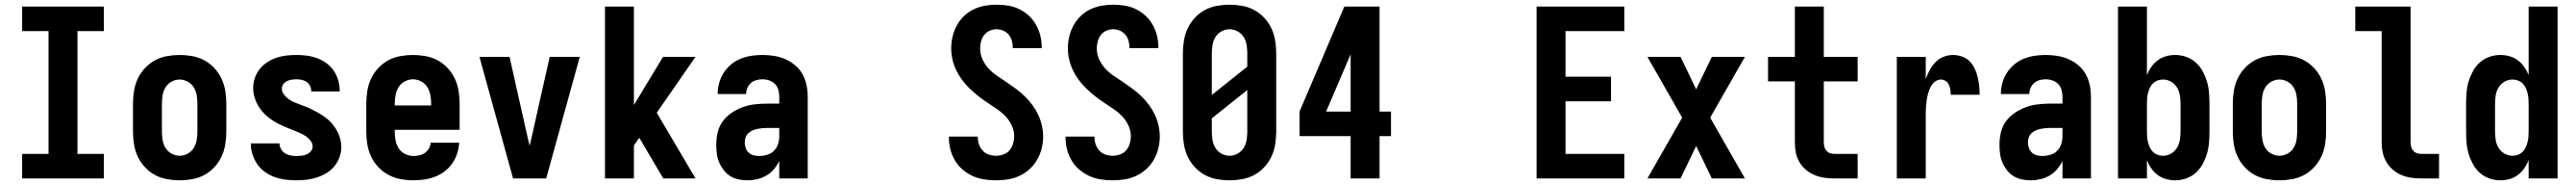

<svg xmlns="http://www.w3.org/2000/svg" viewBox="-20 -763 11040 791"><path d="M75 0V-105H188V-630H75V-735H425V-630H312V-105H425V0Z M750 8Q723 8 695.5 3Q668 -2 644 -15Q620 -28 601 -48.5Q582 -69 570.5 -93.5Q559 -118 554.5 -145.5Q550 -173 550 -200V-320Q550 -347 554.5 -374.5Q559 -402 570.5 -426.5Q582 -451 601 -471.5Q620 -492 644 -505Q668 -518 695.5 -523Q723 -528 750 -528Q777 -528 804.5 -523Q832 -518 856 -505Q880 -492 899 -471.5Q918 -451 929.5 -426.5Q941 -402 945.5 -374.5Q950 -347 950 -320V-200Q950 -173 945.5 -145.5Q941 -118 929.5 -93.5Q918 -69 899 -48.5Q880 -28 856 -15Q832 -2 804.5 3Q777 8 750 8ZM750 -97Q768 -97 784.5 -106Q801 -115 810.5 -130.5Q820 -146 823 -164Q826 -182 826 -200V-320Q826 -338 823 -356Q820 -374 810.5 -389.5Q801 -405 784.5 -414Q768 -423 750 -423Q732 -423 715.5 -414Q699 -405 689.5 -389.5Q680 -374 677 -356Q674 -338 674 -320V-200Q674 -182 677 -164Q680 -146 689.5 -130.5Q699 -115 715.5 -106Q732 -97 750 -97Z M1249 8Q1226 8 1202.5 5Q1179 2 1157 -6Q1135 -14 1116 -27.5Q1097 -41 1083.5 -60Q1070 -79 1062.5 -101.5Q1055 -124 1055 -147Q1055 -148 1055.5 -148.5Q1056 -149 1056 -150H1178Q1178 -150 1178 -149.5Q1178 -149 1178 -149Q1178 -137 1184.5 -125.5Q1191 -114 1201.5 -107.5Q1212 -101 1224 -98.5Q1236 -96 1249 -96Q1260 -96 1271.5 -97Q1283 -98 1293.5 -102.5Q1304 -107 1312 -116Q1320 -125 1320 -136Q1320 -150 1311.5 -161Q1303 -172 1291.5 -180Q1280 -188 1267.5 -193.5Q1255 -199 1242.5 -204Q1230 -209 1217.5 -214Q1205 -219 1192.5 -224.5Q1180 -230 1168 -236.5Q1156 -243 1145 -250.5Q1134 -258 1123.5 -267Q1113 -276 1104 -286.5Q1095 -297 1088 -308.5Q1081 -320 1076 -332.5Q1071 -345 1068 -358.5Q1065 -372 1065 -386Q1065 -408 1072 -429Q1079 -450 1093 -467.5Q1107 -485 1125.5 -497Q1144 -509 1164.5 -516Q1185 -523 1207 -525.5Q1229 -528 1251 -528Q1274 -528 1296.5 -525Q1319 -522 1340 -514Q1361 -506 1379.5 -492.5Q1398 -479 1410.5 -460.5Q1423 -442 1429.5 -420Q1436 -398 1436 -375Q1436 -375 1436 -374Q1436 -373 1436 -372H1314Q1314 -373 1314 -373Q1314 -373 1314 -373Q1314 -385 1309 -395.5Q1304 -406 1294.5 -412.5Q1285 -419 1274 -421.5Q1263 -424 1251 -424Q1241 -424 1230.5 -422.5Q1220 -421 1210.5 -416.5Q1201 -412 1194.5 -403.5Q1188 -395 1188 -385Q1188 -371 1196.5 -359.5Q1205 -348 1216 -340Q1227 -332 1239.5 -326.5Q1252 -321 1264.5 -316.5Q1277 -312 1290 -307Q1303 -302 1315 -296Q1327 -290 1339 -283.5Q1351 -277 1362.5 -269.5Q1374 -262 1384.5 -253Q1395 -244 1403.5 -234Q1412 -224 1419.5 -212Q1427 -200 1432 -187.5Q1437 -175 1440 -161.5Q1443 -148 1443 -135Q1443 -112 1435 -90.5Q1427 -69 1412.5 -51.5Q1398 -34 1378.5 -22.5Q1359 -11 1337.5 -4Q1316 3 1293.5 5.5Q1271 8 1249 8Z M1752 8Q1725 8 1697.5 3Q1670 -2 1645.5 -15Q1621 -28 1602 -48Q1583 -68 1571 -93Q1559 -118 1554.5 -145Q1550 -172 1550 -200V-320Q1550 -347 1554.5 -374.5Q1559 -402 1570.5 -426.5Q1582 -451 1601 -471.5Q1620 -492 1644 -505Q1668 -518 1695.5 -523Q1723 -528 1750 -528Q1777 -528 1804.5 -523Q1832 -518 1856 -505Q1880 -492 1899 -471.5Q1918 -451 1929.5 -426.5Q1941 -402 1945.5 -374.5Q1950 -347 1950 -320V-208H1672V-200Q1672 -181 1675.5 -162.5Q1679 -144 1689 -128.5Q1699 -113 1716.5 -104.5Q1734 -96 1752 -96Q1765 -96 1778 -99Q1791 -102 1801.5 -109.5Q1812 -117 1818.5 -128.5Q1825 -140 1826 -153H1948Q1947 -130 1939.5 -107Q1932 -84 1918.5 -64.5Q1905 -45 1886 -30.5Q1867 -16 1845 -7.5Q1823 1 1799.5 4.5Q1776 8 1752 8ZM1672 -312H1828V-320Q1828 -338 1824.5 -356.5Q1821 -375 1811.5 -390.5Q1802 -406 1785 -415Q1768 -424 1750 -424Q1732 -424 1715 -415Q1698 -406 1688.5 -390.5Q1679 -375 1675.5 -356.5Q1672 -338 1672 -320Z M2179 0 2035 -520H2164L2242 -173Q2244 -165 2246 -156.5Q2248 -148 2250 -140Q2252 -148 2254 -156.5Q2256 -165 2258 -173L2336 -520H2465L2321 0Z M2573 0V-735H2697V-314L2822 -520H2961L2795 -281L2961 0H2823L2720 -174L2697 -141V0Z M3184 8Q3165 8 3145.5 4Q3126 0 3110 -10Q3094 -20 3082 -35.5Q3070 -51 3062.5 -68.5Q3055 -86 3052.5 -105.5Q3050 -125 3050 -144Q3050 -170 3056 -196.5Q3062 -223 3078 -244.5Q3094 -266 3116.5 -281Q3139 -296 3164 -305Q3189 -314 3216 -317Q3243 -320 3269 -320H3320V-349Q3320 -364 3316 -378.5Q3312 -393 3302 -403.5Q3292 -414 3277.5 -419Q3263 -424 3248 -424Q3235 -424 3222 -420.5Q3209 -417 3199 -408.5Q3189 -400 3183.5 -387.5Q3178 -375 3178 -361H3056Q3056 -385 3062.5 -408.5Q3069 -432 3082 -452Q3095 -472 3113.5 -487.5Q3132 -503 3154.5 -512Q3177 -521 3200.5 -524.5Q3224 -528 3248 -528Q3273 -528 3298 -524Q3323 -520 3346 -510Q3369 -500 3388.5 -483.5Q3408 -467 3420 -445Q3432 -423 3437 -398.5Q3442 -374 3442 -349V0H3320V-75Q3311 -56 3297 -39.5Q3283 -23 3265 -12.5Q3247 -2 3226 3Q3205 8 3184 8ZM3234 -96Q3251 -96 3268 -101Q3285 -106 3297 -118Q3309 -130 3314.5 -146.5Q3320 -163 3320 -180V-216H3269Q3258 -216 3247.5 -215Q3237 -214 3226.5 -212Q3216 -210 3206 -205.5Q3196 -201 3188 -194Q3180 -187 3176 -176.5Q3172 -166 3172 -155Q3172 -143 3176 -131Q3180 -119 3189 -110.5Q3198 -102 3210 -99Q3222 -96 3234 -96Z M4249 8Q4223 8 4197.5 4Q4172 0 4149 -10.5Q4126 -21 4106 -38Q4086 -55 4073 -77Q4060 -99 4053.5 -124Q4047 -149 4047 -175Q4047 -176 4047.5 -177Q4048 -178 4048 -179H4171Q4171 -179 4171 -178.5Q4171 -178 4171 -177Q4171 -161 4176 -146Q4181 -131 4192 -119Q4203 -107 4218 -102Q4233 -97 4249 -97Q4265 -97 4280.5 -102.5Q4296 -108 4306.5 -120Q4317 -132 4322 -148Q4327 -164 4327 -180Q4327 -204 4316.5 -226.5Q4306 -249 4289 -266.5Q4272 -284 4252 -297.5Q4232 -311 4211.5 -324.5Q4191 -338 4172 -353Q4153 -368 4135.5 -385Q4118 -402 4103.5 -421.5Q4089 -441 4078.5 -463Q4068 -485 4062.5 -508.5Q4057 -532 4057 -557Q4057 -582 4063 -607Q4069 -632 4081 -654Q4093 -676 4111.5 -694Q4130 -712 4153 -723Q4176 -734 4201 -738.5Q4226 -743 4251 -743Q4276 -743 4301 -739Q4326 -735 4348.5 -724Q4371 -713 4389.5 -696Q4408 -679 4420.5 -657Q4433 -635 4439 -610.5Q4445 -586 4445 -561Q4445 -560 4444.5 -559Q4444 -558 4444 -557H4321Q4321 -558 4321 -558Q4321 -558 4321 -559Q4321 -574 4317 -588.5Q4313 -603 4303.5 -614.5Q4294 -626 4280 -632Q4266 -638 4251 -638Q4236 -638 4221.5 -631.5Q4207 -625 4198 -613Q4189 -601 4185 -586Q4181 -571 4181 -556Q4181 -531 4191.5 -508.5Q4202 -486 4218.5 -468.5Q4235 -451 4255.5 -437.5Q4276 -424 4296 -410.5Q4316 -397 4335.5 -382.5Q4355 -368 4372.5 -351Q4390 -334 4404.5 -314.5Q4419 -295 4429.5 -273Q4440 -251 4445.5 -227Q4451 -203 4451 -179Q4451 -153 4444.5 -127.5Q4438 -102 4425 -79.5Q4412 -57 4392.5 -39.5Q4373 -22 4349.5 -11Q4326 0 4300.5 4Q4275 8 4249 8Z M4749 8Q4723 8 4697.5 4Q4672 0 4649 -10.5Q4626 -21 4606 -38Q4586 -55 4573 -77Q4560 -99 4553.5 -124Q4547 -149 4547 -175Q4547 -176 4547.5 -177Q4548 -178 4548 -179H4671Q4671 -179 4671 -178.5Q4671 -178 4671 -177Q4671 -161 4676 -146Q4681 -131 4692 -119Q4703 -107 4718 -102Q4733 -97 4749 -97Q4765 -97 4780.5 -102.5Q4796 -108 4806.5 -120Q4817 -132 4822 -148Q4827 -164 4827 -180Q4827 -204 4816.5 -226.5Q4806 -249 4789 -266.5Q4772 -284 4752 -297.5Q4732 -311 4711.5 -324.5Q4691 -338 4672 -353Q4653 -368 4635.5 -385Q4618 -402 4603.5 -421.5Q4589 -441 4578.5 -463Q4568 -485 4562.5 -508.5Q4557 -532 4557 -557Q4557 -582 4563 -607Q4569 -632 4581 -654Q4593 -676 4611.5 -694Q4630 -712 4653 -723Q4676 -734 4701 -738.5Q4726 -743 4751 -743Q4776 -743 4801 -739Q4826 -735 4848.5 -724Q4871 -713 4889.5 -696Q4908 -679 4920.5 -657Q4933 -635 4939 -610.5Q4945 -586 4945 -561Q4945 -560 4944.5 -559Q4944 -558 4944 -557H4821Q4821 -558 4821 -558Q4821 -558 4821 -559Q4821 -574 4817 -588.5Q4813 -603 4803.5 -614.5Q4794 -626 4780 -632Q4766 -638 4751 -638Q4736 -638 4721.5 -631.5Q4707 -625 4698 -613Q4689 -601 4685 -586Q4681 -571 4681 -556Q4681 -531 4691.5 -508.5Q4702 -486 4718.5 -468.5Q4735 -451 4755.5 -437.5Q4776 -424 4796 -410.5Q4816 -397 4835.5 -382.5Q4855 -368 4872.5 -351Q4890 -334 4904.5 -314.5Q4919 -295 4929.5 -273Q4940 -251 4945.5 -227Q4951 -203 4951 -179Q4951 -153 4944.5 -127.5Q4938 -102 4925 -79.5Q4912 -57 4892.5 -39.5Q4873 -22 4849.5 -11Q4826 0 4800.5 4Q4775 8 4749 8Z M5250 8Q5223 8 5195.5 3Q5168 -2 5144 -15Q5120 -28 5101 -48.5Q5082 -69 5070.5 -93.5Q5059 -118 5054.5 -145.5Q5050 -173 5050 -200V-535Q5050 -562 5054.5 -589.5Q5059 -617 5070.5 -641.5Q5082 -666 5101 -686.5Q5120 -707 5144 -720Q5168 -733 5195.5 -738Q5223 -743 5250 -743Q5277 -743 5304.5 -738Q5332 -733 5356 -720Q5380 -707 5399 -686.5Q5418 -666 5429.5 -641.5Q5441 -617 5445.5 -589.5Q5450 -562 5450 -535V-200Q5450 -173 5445.5 -145.5Q5441 -118 5429.5 -93.5Q5418 -69 5399 -48.5Q5380 -28 5356 -15Q5332 -2 5304.5 3Q5277 8 5250 8ZM5174 -357 5326 -478V-535Q5326 -553 5323 -571Q5320 -589 5310.5 -604.5Q5301 -620 5284.5 -629Q5268 -638 5250 -638Q5232 -638 5215.5 -629Q5199 -620 5189.5 -604.5Q5180 -589 5177 -571Q5174 -553 5174 -535ZM5250 -97Q5268 -97 5284.5 -106Q5301 -115 5310.5 -130.5Q5320 -146 5323 -164Q5326 -182 5326 -200V-378L5174 -257V-200Q5174 -182 5177 -164Q5180 -146 5189.5 -130.5Q5199 -115 5215.5 -106Q5232 -97 5250 -97Z M5769 0V-181H5550V-286L5742 -735H5893V-286H5942V-181H5893V0ZM5769 -286V-531L5664 -286Z M6566 0V-735H6942V-630H6690V-435H6885V-330H6690V-105H6942V0Z M7041 0 7190 -260 7041 -520H7183L7250 -381L7317 -520H7459L7310 -260L7459 0H7317L7250 -139L7183 0Z M7843 0Q7821 0 7799.5 -3Q7778 -6 7757.5 -14.5Q7737 -23 7720 -37.5Q7703 -52 7692 -71Q7681 -90 7677 -111.5Q7673 -133 7673 -155V-415H7558V-520H7673V-735H7797V-520H7942V-415H7797V-155Q7797 -145 7799.5 -135.5Q7802 -126 7808.5 -118.5Q7815 -111 7824 -108Q7833 -105 7843 -105H7942V0Z M8110 0V-520H8234V-425Q8241 -445 8251 -463.5Q8261 -482 8275.5 -497Q8290 -512 8310 -520Q8330 -528 8351 -528Q8370 -528 8389 -521.5Q8408 -515 8421.5 -501.5Q8435 -488 8443.5 -470.5Q8452 -453 8456.5 -434Q8461 -415 8463 -396Q8465 -377 8465 -358H8341Q8341 -368 8339.5 -379Q8338 -390 8333.5 -400Q8329 -410 8319.5 -416.5Q8310 -423 8299 -423Q8285 -423 8273 -413.5Q8261 -404 8254.5 -390.5Q8248 -377 8244 -363Q8240 -349 8238 -334.5Q8236 -320 8235 -305Q8234 -290 8234 -276V0Z M8684 8Q8665 8 8645.5 4Q8626 0 8610 -10Q8594 -20 8582 -35.5Q8570 -51 8562.5 -68.5Q8555 -86 8552.5 -105.5Q8550 -125 8550 -144Q8550 -170 8556 -196.5Q8562 -223 8578 -244.5Q8594 -266 8616.5 -281Q8639 -296 8664 -305Q8689 -314 8716 -317Q8743 -320 8769 -320H8820V-349Q8820 -364 8816 -378.5Q8812 -393 8802 -403.5Q8792 -414 8777.5 -419Q8763 -424 8748 -424Q8735 -424 8722 -420.5Q8709 -417 8699 -408.5Q8689 -400 8683.5 -387.5Q8678 -375 8678 -361H8556Q8556 -385 8562.5 -408.5Q8569 -432 8582 -452Q8595 -472 8613.5 -487.5Q8632 -503 8654.5 -512Q8677 -521 8700.5 -524.5Q8724 -528 8748 -528Q8773 -528 8798 -524Q8823 -520 8846 -510Q8869 -500 8888.5 -483.5Q8908 -467 8920 -445Q8932 -423 8937 -398.5Q8942 -374 8942 -349V0H8820V-75Q8811 -56 8797 -39.5Q8783 -23 8765 -12.5Q8747 -2 8726 3Q8705 8 8684 8ZM8734 -96Q8751 -96 8768 -101Q8785 -106 8797 -118Q8809 -130 8814.5 -146.5Q8820 -163 8820 -180V-216H8769Q8758 -216 8747.5 -215Q8737 -214 8726.5 -212Q8716 -210 8706 -205.5Q8696 -201 8688 -194Q8680 -187 8676 -176.5Q8672 -166 8672 -155Q8672 -143 8676 -131Q8680 -119 8689 -110.5Q8698 -102 8710 -99Q8722 -96 8734 -96Z M9303 8Q9283 8 9263.5 2.5Q9244 -3 9228 -15Q9212 -27 9200.5 -43.5Q9189 -60 9182 -78V0H9058V-735H9182V-442Q9189 -460 9200.5 -476.5Q9212 -493 9228 -505Q9244 -517 9263.5 -522.5Q9283 -528 9303 -528Q9327 -528 9350 -520Q9373 -512 9391 -496Q9409 -480 9420.5 -459Q9432 -438 9439 -415Q9446 -392 9448 -368Q9450 -344 9450 -320V-200Q9450 -176 9448 -152Q9446 -128 9439 -105Q9432 -82 9420.5 -61Q9409 -40 9391 -24Q9373 -8 9350 0Q9327 8 9303 8ZM9251 -97Q9269 -97 9285 -106Q9301 -115 9310.5 -130.5Q9320 -146 9323 -164Q9326 -182 9326 -200V-320Q9326 -338 9323 -356Q9320 -374 9310.5 -389.5Q9301 -405 9285 -414Q9269 -423 9251 -423Q9239 -423 9228 -419Q9217 -415 9208.5 -407Q9200 -399 9195 -388.5Q9190 -378 9187 -366.5Q9184 -355 9183 -343.5Q9182 -332 9182 -320V-200Q9182 -188 9183 -176.5Q9184 -165 9187 -153.5Q9190 -142 9195 -131.5Q9200 -121 9208.5 -113Q9217 -105 9228 -101Q9239 -97 9251 -97Z M9750 8Q9723 8 9695.5 3Q9668 -2 9644 -15Q9620 -28 9601 -48.5Q9582 -69 9570.5 -93.5Q9559 -118 9554.5 -145.5Q9550 -173 9550 -200V-320Q9550 -347 9554.5 -374.5Q9559 -402 9570.5 -426.5Q9582 -451 9601 -471.5Q9620 -492 9644 -505Q9668 -518 9695.5 -523Q9723 -528 9750 -528Q9777 -528 9804.5 -523Q9832 -518 9856 -505Q9880 -492 9899 -471.5Q9918 -451 9929.5 -426.5Q9941 -402 9945.5 -374.5Q9950 -347 9950 -320V-200Q9950 -173 9945.5 -145.5Q9941 -118 9929.5 -93.5Q9918 -69 9899 -48.5Q9880 -28 9856 -15Q9832 -2 9804.5 3Q9777 8 9750 8ZM9750 -97Q9768 -97 9784.5 -106Q9801 -115 9810.5 -130.5Q9820 -146 9823 -164Q9826 -182 9826 -200V-320Q9826 -338 9823 -356Q9820 -374 9810.5 -389.5Q9801 -405 9784.5 -414Q9768 -423 9750 -423Q9732 -423 9715.5 -414Q9699 -405 9689.5 -389.5Q9680 -374 9677 -356Q9674 -338 9674 -320V-200Q9674 -182 9677 -164Q9680 -146 9689.5 -130.5Q9699 -115 9715.5 -106Q9732 -97 9750 -97Z M10358 0Q10337 0 10315 -3Q10293 -6 10273 -14.5Q10253 -23 10236 -37.5Q10219 -52 10208 -71Q10197 -90 10192.5 -111.5Q10188 -133 10188 -155V-630H10075V-735H10312V-155Q10312 -145 10314.5 -135.5Q10317 -126 10323.5 -118.5Q10330 -111 10339.5 -108Q10349 -105 10358 -105H10434V0Z M10697 8Q10673 8 10650 0Q10627 -8 10609 -24Q10591 -40 10579.5 -61Q10568 -82 10561 -105Q10554 -128 10552 -152Q10550 -176 10550 -200V-320Q10550 -344 10552 -368Q10554 -392 10561 -415Q10568 -438 10579.5 -459Q10591 -480 10609 -496Q10627 -512 10650 -520Q10673 -528 10697 -528Q10717 -528 10736.5 -522.5Q10756 -517 10772 -505Q10788 -493 10799.5 -476.5Q10811 -460 10818 -442V-735H10942V0H10818V-78Q10811 -60 10799.5 -43.5Q10788 -27 10772 -15Q10756 -3 10736.5 2.5Q10717 8 10697 8ZM10749 -97Q10749 -97 10749 -97Q10749 -97 10749 -97Q10761 -97 10772 -101Q10783 -105 10791.5 -113Q10800 -121 10805 -132Q10810 -143 10813 -154Q10816 -165 10817 -176.5Q10818 -188 10818 -200V-320Q10818 -332 10817 -343.5Q10816 -355 10813 -366.5Q10810 -378 10805 -388.5Q10800 -399 10791.5 -407Q10783 -415 10772 -419Q10761 -423 10749 -423Q10731 -423 10715 -414Q10699 -405 10689.5 -389.5Q10680 -374 10677 -356Q10674 -338 10674 -320V-200Q10674 -182 10677 -164Q10680 -146 10689.5 -130.5Q10699 -115 10715 -106Q10731 -97 10749 -97Z"/></svg>

Font: Iosevka SS04 Extrabold
Style: Regular
Weight: 800
Monospace: yes
Designer: Belleve Invis
Foundry: Belleve Invis
Version: Version 19.0.0; ttfautohint (v1.8.4)